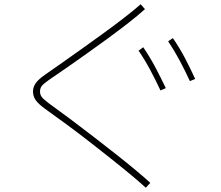

<svg xmlns="http://www.w3.org/2000/svg" viewBox="-20 -813 1040 902"><path d="M686 46 665 69Q639 45 597 10Q555 -25 504 -65.5Q453 -106 398.5 -148.5Q344 -191 290 -230.5Q236 -270 190 -303Q160 -325 147.5 -343Q135 -361 135 -383Q135 -404 148 -422.5Q161 -441 193 -463Q226 -486 271 -517.5Q316 -549 367 -585.5Q418 -622 469 -659Q520 -696 564.5 -730.5Q609 -765 641 -793L661 -770Q629 -741 584 -706Q539 -671 488 -633.5Q437 -596 386 -560Q335 -524 290 -492.5Q245 -461 212 -439Q186 -421 177 -410Q168 -399 168 -383Q168 -368 176.5 -357Q185 -346 209 -328Q255 -295 308.5 -255Q362 -215 417 -172.5Q472 -130 523.5 -89.5Q575 -49 617 -14Q659 21 686 46ZM872 -432Q850 -480 825 -527Q800 -574 770 -619L792 -634Q824 -588 849.5 -539Q875 -490 897 -442ZM734 -388Q711 -437 686 -484Q661 -531 631 -575L653 -591Q685 -544 710.5 -495.5Q736 -447 759 -399Z"/></svg>

Font: Murecho ExtraLight
Style: Regular
Weight: 200
Designer: Neil Summerour
Foundry: Positype
Version: Version 1.010; ttfautohint (v1.8.3)